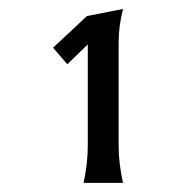

<svg xmlns="http://www.w3.org/2000/svg" viewBox="-20 -767 391 426"><path d="M165.5 -361.3Q174.8 -404.3 174.8 -444.3V-659.2Q174.8 -664.6 174.8 -668.5L129.4 -624.5L97.7 -661.1L172.9 -731.4L252.9 -747.1Q243.2 -709.5 243.2 -671.4V-444.3Q243.2 -404.8 252.9 -361.3Z"/></svg>

Font: Classica
Style: Book
Weight: 400
Version: Version 1.001